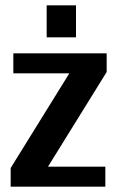

<svg xmlns="http://www.w3.org/2000/svg" viewBox="-20 -700 440 720"><path d="M20 0V-70L240 -425H30V-500H380V-430L160 -75H375V0ZM155 -560V-680H265V-560Z"/></svg>

Font: Cuprum
Style: Regular
Weight: 400
Designer: Jovanny Lemonad
Foundry: Jovanny Lemonad
Version: Version 3.000